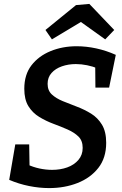

<svg xmlns="http://www.w3.org/2000/svg" viewBox="-20 -949 625 980"><path d="M231 11Q181 11 128.5 0.5Q76 -10 27 -31L58 -212H129L131 -89L119 -110Q149 -96 181.5 -89Q214 -82 246 -82Q288 -82 323 -94.5Q358 -107 380 -132.5Q402 -158 402 -194Q402 -231 380.5 -252Q359 -273 325 -288Q291 -303 253 -317Q215 -331 180.5 -352Q146 -373 125 -407Q104 -441 104 -496Q104 -568 140.5 -615.5Q177 -663 238 -688Q299 -713 371 -713Q420 -713 471 -702Q522 -691 571 -669L537 -502H467L466 -613L481 -599Q454 -610 424.5 -616Q395 -622 367 -622Q329 -622 296 -610.5Q263 -599 243 -576.5Q223 -554 223 -521Q223 -487 244.5 -467Q266 -447 300 -433Q334 -419 372.5 -404.5Q411 -390 445 -369Q479 -348 500.5 -312.5Q522 -277 522 -220Q522 -143 482 -92Q442 -41 376 -15Q310 11 231 11ZM245 -748 212 -796 368 -923 436 -929 563 -796 517 -748 355 -864 435 -862Z"/></svg>

Font: Bitter Thin SemiBold
Style: Italic
Weight: 600
Italic angle: -9°
Version: Version 2.002